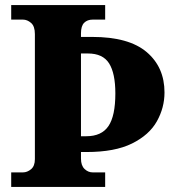

<svg xmlns="http://www.w3.org/2000/svg" viewBox="-20 -734 692 754"><path d="M24 0V-57H70Q87 -57 102 -69.5Q117 -82 117 -109V-600Q117 -631 102 -644Q87 -657 70 -657H24V-714H393V-657H344Q323 -657 310.5 -644.5Q298 -632 298 -603V-589H342Q486 -589 556 -529.5Q626 -470 626 -371Q626 -311 596 -257.5Q566 -204 498.5 -170.5Q431 -137 320 -137H298V-111Q298 -84 312 -70.5Q326 -57 344 -57H393V0ZM319 -199Q379 -199 406 -239Q433 -279 433 -367Q433 -446 408.5 -485Q384 -524 325 -524H298V-199Z"/></svg>

Font: Noto Serif Lao ExtraBold
Style: Regular
Weight: 800
Designer: Monotype Design Team
Foundry: Monotype Imaging Inc.
Version: Version 2.003; ttfautohint (v1.8.4.7-5d5b)